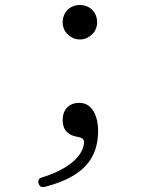

<svg xmlns="http://www.w3.org/2000/svg" viewBox="-20 -537 640 769"><path d="M161 211Q153 213 146.5 211.5Q140 210 136 202Q132 194 134 186Q136 178 144 175Q219 152 262.5 118.5Q306 85 315 46Q319 29 313.5 21.5Q308 14 290 11Q263 7 247 -9.5Q231 -26 231 -56Q231 -88 249 -106.5Q267 -125 297 -125Q319 -125 333.5 -114.5Q348 -104 356.5 -88Q365 -72 369 -52.5Q373 -33 373 -13Q373 26 362.5 59.5Q352 93 328 121.5Q304 150 263 172.5Q222 195 161 211ZM231 -448Q231 -462 236 -475Q241 -488 250.5 -497.5Q260 -507 273 -512Q286 -517 300 -517Q314 -517 327 -512Q340 -507 349.5 -497.5Q359 -488 364 -475Q369 -462 369 -448Q369 -434 364 -421.5Q359 -409 349 -399.5Q339 -390 327 -384.5Q315 -379 300 -379Q285 -379 273 -384.5Q261 -390 251 -399.5Q241 -409 236 -421.5Q231 -434 231 -448Z"/></svg>

Font: Maple Mono NL ExtraLight
Style: Regular
Weight: 275
Monospace: yes
Designer: subframe7536
Version: Version 7.000